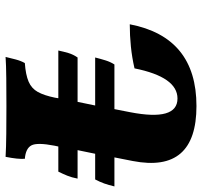

<svg xmlns="http://www.w3.org/2000/svg" viewBox="-38 -683 724 688"><g transform="rotate(90 324.0 -339.0)"><path d="M184 3Q188 -14 193 -33Q198 -52 206 -66Q248 -69 272.5 -79.5Q297 -90 309.5 -112.5Q322 -135 330 -174L332 -186H161Q165 -205 170 -222Q175 -239 186 -255H345L358 -318H186Q191 -338 196.5 -355.5Q202 -373 211 -387H371L382 -443Q415 -613 333 -613Q256 -613 225 -459Q186 -450 146.5 -446Q107 -442 67 -442Q113 -681 360 -681Q601 -681 557 -453L544 -387H648Q643 -366 637.5 -350.5Q632 -335 623 -318H531L518 -255H620Q616 -234 609.5 -218Q603 -202 595 -186H505L502 -172Q490 -110 501 -89.5Q512 -69 549 -66Q551 -42 542 3Q509 1 459 0.5Q409 0 360 0Q309 0 260.5 0.5Q212 1 184 3Z"/></g></svg>

Font: Vollkorn ExtraBold
Style: Italic
Weight: 800
Italic angle: -11°
Designer: Friedrich Althausen
Foundry: Friedrich Althausen
Version: Version 5.000; ttfautohint (v1.8.3)